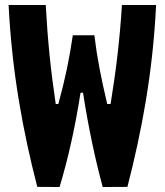

<svg xmlns="http://www.w3.org/2000/svg" viewBox="-20 -750 660 770"><path d="M392 0 491 -0.5C549.5 -227.5 593 -462 606 -730H469C460.5 -590 444.5 -461.5 423.5 -333H410C385 -439 369.5 -517 358.5 -608.5H272C258.5 -517 243 -439 214 -333H203.5C183.5 -466.5 171 -590 163.5 -730H14.5C28 -462 71 -227.5 129.5 -0.5L219 0C253.5 -115 282 -242.5 303 -378H313C334 -242.5 360.5 -115.5 392 0Z"/></svg>

Font: Monaspace Argon ExtraBold
Style: Bold
Weight: 800
Designer: Riley Cran & the Lettermatic Team
Foundry: Lettermatic
Version: Version 1.000 (Monaspace Argon)